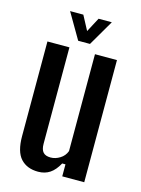

<svg xmlns="http://www.w3.org/2000/svg" viewBox="-118 -834 669 911"><g transform="rotate(15 217.0 -379.0)"><path d="M160.5 8.5Q106 8.5 75 -25Q44 -58.5 44 -135.5V-600H152V-126.5Q152 -98 163.8 -85Q175.5 -72 200.5 -72Q224 -72 246.2 -85.8Q268.5 -99.5 277.5 -124V-600H385.5V0H277.5V-59H261.5Q242.5 -24 218.2 -7.8Q194 8.5 160.5 8.5ZM184 -641 110.5 -767H175.5L213 -696.5L250.5 -767H315.5L242 -641Z"/></g></svg>

Font: Big Shoulders Display Thin
Style: Bold
Weight: 700
Version: Version 2.002